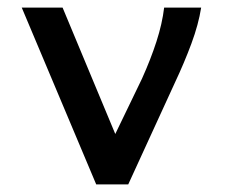

<svg xmlns="http://www.w3.org/2000/svg" viewBox="-20 -483 590 503"><path d="M232 0 37 -463H144L282 -132L352 -277Q375 -328 390 -374.5Q405 -421 410 -463H507Q500 -419 481.5 -369Q463 -319 438 -266L316 0Z"/></svg>

Font: Inconsolata SemiExpanded SemiBold
Style: Regular
Weight: 600
Width: 6
Monospace: yes
Designer: Raph Levien, Cyreal, Brenton Simpson
Foundry: Raph Levien, Cyreal, Google
Version: Version 3.001; ttfautohint (v1.8.2.53-6de2)